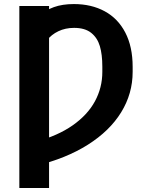

<svg xmlns="http://www.w3.org/2000/svg" viewBox="-20 -737 755 956"><path d="M224.3 199.2H76.3V-707H224.3ZM489.5 -379.1V-405.4Q489.5 -465.8 477.2 -507.3Q464.9 -548.8 433.9 -573.5Q403 -598.2 348.9 -598.2Q305.6 -598.2 270.7 -581.5Q235.8 -564.9 213 -535.6Q190.1 -506.4 180 -467.6V-659.7Q205.8 -686.3 248.2 -701.5Q290.6 -716.8 347.9 -716.8Q435 -716.8 501.1 -681Q567.2 -645.3 603.8 -575Q640.5 -504.7 640.5 -404V-379.1Q640.5 -270.7 583.2 -177.7Q525.9 -84.8 417.3 -16.3Q308.8 52.2 157.7 88.7V-31.2Q268.2 -61.2 342 -113Q415.9 -164.8 452.7 -232.7Q489.5 -300.6 489.5 -379.1Z"/></svg>

Font: Pretendard GOV Variable
Style: Regular
Weight: 400
Designer: Base glyphs from Inter by Rasmus Andersson; Hangul glyphs from Noto Sans CJK(Source Han Sans) by Jang Soo-young and Kang
Foundry: Kil Hyung-jin
Version: Version 1.307;Glyphs 3.2 (3192)